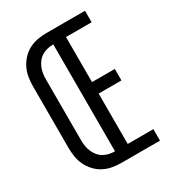

<svg xmlns="http://www.w3.org/2000/svg" viewBox="-178 -838 855 941"><g transform="rotate(-30 250.0 -367.5)"><path d="M232 0V-735H449V-670H304V-415H433V-350H304V-65H449V0ZM232 0Q206 0 180.5 -4.5Q155 -9 132 -21Q109 -33 91 -52.5Q73 -72 62 -95Q51 -118 47 -143.5Q43 -169 43 -195V-540Q43 -566 47 -591.5Q51 -617 62 -640Q73 -663 91 -682.5Q109 -702 132 -714Q155 -726 180.5 -730.5Q206 -735 232 -735V-670Q215 -670 199 -666.5Q183 -663 168.5 -654.5Q154 -646 143.5 -633Q133 -620 126.5 -604.5Q120 -589 117.5 -573Q115 -557 115 -540V-195Q115 -178 117.5 -162Q120 -146 126.5 -130.5Q133 -115 143.5 -102Q154 -89 168.5 -80.5Q183 -72 199 -68.5Q215 -65 232 -65Z"/></g></svg>

Font: Moesevka
Style: Regular
Weight: 400
Monospace: yes
Designer: Belleve Invis
Foundry: Belleve Invis
Version: Version 32.5.0; ttfautohint (v1.8.4)